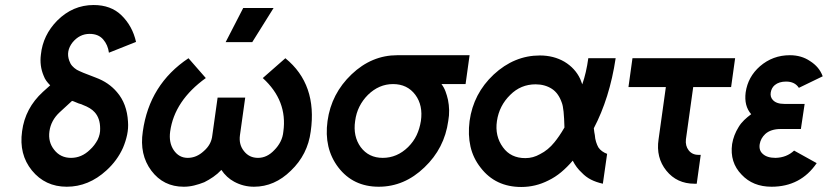

<svg xmlns="http://www.w3.org/2000/svg" viewBox="-20 -732 3298 765"><path d="M353 -712Q270 -712 208 -650Q151 -592 143 -515Q137 -470 154 -430Q158 -419 164.5 -410Q171 -401 180 -392L151 -366Q80 -301 68 -209Q55 -117 107 -53Q160 12 246 12Q333 12 404 -53Q447 -92 470 -143Q481 -169 486.5 -195Q492 -221 490 -247Q486 -319 446 -365Q430 -384 409 -398.5Q388 -413 361 -423Q331 -434 312 -442Q293 -450 286 -454Q275 -461 267.5 -469.5Q260 -478 256 -490Q242 -528 269 -563Q297 -597 337 -597Q372 -597 391 -575Q410 -553 414 -522L522 -565Q508 -628 464 -671Q422 -712 353 -712ZM267 -330Q272 -329 278.5 -326Q285 -323 293 -320Q300 -318 304.5 -316.5Q309 -315 310 -314Q342 -302 357 -285Q379 -261 379 -220Q380 -198 369 -175Q363 -164 355.5 -154Q348 -144 338 -135Q305 -103 263 -103Q221 -103 196 -135Q171 -166 177 -209Q183 -252 217 -284Z M731 -500Q575 -396 549 -208Q542 -162 550.5 -123Q559 -84 583 -52Q631 12 712 12Q733 12 753.5 7Q774 2 794 -6Q812 -15 829.5 -27Q847 -39 862 -55Q872 -40 885 -28Q898 -16 913 -8Q950 12 992 12Q1074 12 1139 -52Q1206 -116 1218 -208Q1245 -396 1117 -500L1027 -421Q1126 -331 1109 -208Q1107 -186 1097.5 -167.5Q1088 -149 1073 -134Q1044 -103 1008 -103Q973 -103 952 -130Q931 -156 936 -193L957 -343H847L826 -193Q824 -174 815.5 -158.5Q807 -143 792 -130Q763 -103 728 -103Q693 -103 672 -134Q652 -164 658 -208Q675 -331 800 -421ZM879 -564H985L1070 -700H949Z M1563 -512Q1461 -512 1381 -436Q1300 -359 1285 -250Q1270 -141 1328 -65Q1387 12 1489 12Q1591 12 1671 -65Q1751 -141 1766 -250Q1770 -272 1769.5 -293Q1769 -314 1765 -334Q1761 -352 1755 -368Q1749 -384 1739 -397H1835L1851 -512ZM1546 -397Q1603 -397 1635 -354Q1666 -312 1657 -250Q1652 -219 1640 -193.5Q1628 -168 1606 -146Q1562 -103 1505 -103Q1449 -103 1417 -146Q1386 -189 1395 -250Q1399 -281 1412 -307Q1425 -333 1446 -354Q1490 -397 1546 -397Z M2131 -511Q2029 -511 1947 -435Q1866 -359 1851 -250Q1844 -195 1854.5 -148.5Q1865 -102 1895 -64Q1954 13 2057 13Q2114 13 2165 -13Q2192 -26 2216 -46Q2240 -66 2262 -92Q2269 -78 2278 -66Q2287 -54 2298 -44Q2314 -27 2334.5 -16.5Q2355 -6 2382 0L2399 -119Q2388 -123 2379 -129.5Q2370 -136 2364 -145Q2359 -154 2355 -166.5Q2351 -179 2350 -194Q2349 -198 2348 -205Q2347 -212 2346 -221Q2377 -280 2399 -350Q2421 -420 2433 -500H2324Q2320 -471 2314 -445Q2308 -419 2300 -396Q2298 -401 2296 -406.5Q2294 -412 2292 -417Q2272 -460 2229 -486Q2186 -511 2131 -511ZM2114 -396Q2151 -396 2179 -378Q2205 -361 2218 -324Q2223 -312 2225.5 -287Q2228 -262 2229 -224Q2218 -205 2208 -190.5Q2198 -176 2189 -165Q2164 -134 2132 -118Q2118 -110 2103.5 -106Q2089 -102 2073 -102Q2015 -102 1984 -145Q1951 -190 1960 -250Q1969 -311 2013 -354Q2055 -396 2114 -396Z M2500 -500 2484 -385H2633L2604 -177Q2593 -104 2635 -52Q2677 0 2747 0H2756L2772 -115H2763Q2738 -115 2724 -133Q2710 -151 2713 -177L2742 -385H2893L2909 -500Z M3186 -318H3105Q3073 -318 3059 -334Q3048 -346 3051 -364Q3054 -382 3067 -393Q3084 -407 3112 -407Q3147 -407 3163 -382L3258 -428Q3251 -447 3238.5 -462Q3226 -477 3207 -489Q3173 -512 3127 -512Q3059 -512 3008 -468Q2960 -426 2951 -364Q2944 -310 2973 -277Q2958 -266 2945 -253.5Q2932 -241 2923 -226Q2903 -194 2897 -158Q2887 -85 2935 -36Q2980 12 3054 12Q3170 12 3234 -82L3144 -132Q3114 -104 3070 -103Q3036 -103 3019 -119Q3003 -133 3007 -158Q3011 -181 3029 -198Q3051 -218 3091 -218H3171Z"/></svg>

Font: Unageo
Style: SemiBold-Italic
Weight: 600
Designer: Richard Sepsi
Foundry: Richard Sepsi
Version: Version 2.000